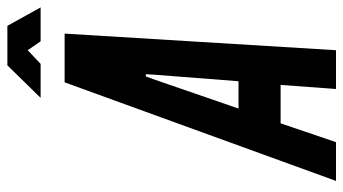

<svg xmlns="http://www.w3.org/2000/svg" viewBox="-225 -705 930 520"><g transform="rotate(-90 240.0 -445.0)"><path d="M430 -890 480 -800H388L364 -835L327 -800H235L323 -890ZM10 0 277 -735H409L364 0H259L270 -150H166L115 0ZM298 -496 299 -515H293L286 -496L206 -264H280Z"/></g></svg>

Font: League Gothic Italic
Style: Regular
Weight: 400
Designer: Tyler Finck
Foundry: The League of Moveable Type
Version: Version 1.001;PS 001.001;hotconv 1.0.56;makeotf.lib2.0.21325